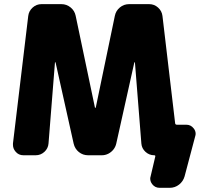

<svg xmlns="http://www.w3.org/2000/svg" viewBox="-20 -775 987 933"><path d="M441.4 -252Q442.4 -251 443.4 -251Q444.3 -251 445.3 -252L538.1 -698.2Q543 -722.7 562.5 -738.8Q582 -754.9 607.4 -754.9H705.1Q729.5 -754.9 748 -738.3Q766.6 -721.7 769.5 -697.3L831.1 -175.8Q832 -168.9 839.8 -168.9H885.7Q907.2 -168.9 920.9 -151.4Q930.7 -139.6 930.7 -125Q930.7 -119.1 928.7 -113.3L877 82Q870.1 106.4 850.1 122.1Q830.1 137.7 804.7 137.7H755.9Q733.4 137.7 719.7 120.1Q710 107.4 710 92.8Q710 87.9 711.9 82L734.4 -13.7Q736.3 -20.5 729.5 -20.5Q705.1 -20.5 687 -37.1Q668.9 -53.7 667 -77.1L635.7 -471.7Q635.7 -471.7 634.8 -472.2Q633.8 -472.7 632.8 -471.7L544.9 -77.1Q541 -60.5 530.8 -47.9Q520.5 -35.2 505.9 -27.8Q491.2 -20.5 474.6 -20.5H408.2Q382.8 -20.5 363.3 -36.1Q343.8 -51.8 337.9 -77.1L250 -471.7Q249 -472.7 248 -472.7Q247.1 -472.7 247.1 -471.7L215.8 -78.1Q213.9 -53.7 195.8 -37.1Q177.7 -20.5 153.3 -20.5H93.8Q70.3 -20.5 55.7 -38.1Q43 -52.7 43 -71.3Q43 -74.2 43 -78.1L117.2 -697.3Q120.1 -721.7 138.7 -738.3Q157.2 -754.9 181.6 -754.9H278.3Q303.7 -754.9 323.2 -738.8Q342.8 -722.7 347.7 -698.2Z"/></svg>

Font: Gen Jyuu Gothic Heavy
Style: Bold
Weight: 900
Designer: [Source Han Sans]
Ryoko NISHIZUKA  (kana & ideographs); Paul D. Hunt (Latin, Greek & Cyrillic); Wenlong ZHANG  (bopomofo
Version: Version 1.002.20150607